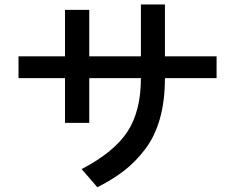

<svg xmlns="http://www.w3.org/2000/svg" viewBox="-20 -791 1040 835"><path d="M60.5 -451.2V-545.9H262.7V-748H368.2V-545.9H592.8V-771.5H697.3V-545.9H921.9V-451.2H697.3Q697.3 -353.5 675.8 -276.4Q654.3 -199.2 612.3 -143.6Q570.3 -87.9 520.5 -49.3Q470.7 -10.7 403.3 23.4L335 -55.7Q475.6 -128.9 534.2 -218.3Q592.8 -307.6 592.8 -451.2H368.2V-256.8H262.7V-451.2Z"/></svg>

Font: Gothic A1 SemiBold
Style: Regular
Weight: 600
Version: Version 2.50